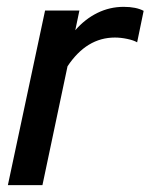

<svg xmlns="http://www.w3.org/2000/svg" viewBox="-20 -541 440 561"><path d="M3 0 111.7 -510.3H212L200 -452.7Q228.3 -485.3 264.5 -503.2Q300.7 -521 341.3 -521Q377.7 -521 399.7 -509.3L380.7 -417.3Q370.7 -423.3 351.8 -427.3Q333 -431.3 315.7 -431.3Q233 -431.3 177.3 -347.3L104 0Z"/></svg>

Font: Red Hat Display VF
Style: Italic
Weight: 300
Italic angle: -12°
Designer: Pentagram, MCKL
Foundry: Pentagram, MCKL
Version: Version 1.010